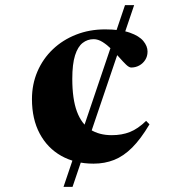

<svg xmlns="http://www.w3.org/2000/svg" viewBox="-20 -725 694 745"><path d="M226.5 0 465 -705H500.5L261.5 0ZM387.5 -611Q447.5 -611 483.8 -598.2Q520 -585.5 536.2 -565.8Q552.5 -546 552.5 -525Q552.5 -506.5 543.5 -492.5Q534.5 -478.5 520.2 -470.8Q506 -463 489 -463Q481 -463 469.2 -474.2Q457.5 -485.5 443 -502Q428.5 -518.5 412 -534.8Q395.5 -551 378 -562Q360.5 -573 343.5 -573Q319.5 -573 300.8 -558.5Q282 -544 271.2 -510.2Q260.5 -476.5 260.5 -419Q260.5 -340.5 278.5 -292.2Q296.5 -244 330.8 -222.2Q365 -200.5 413.5 -200.5Q453 -200.5 484 -212.8Q515 -225 547 -256L560 -242.5Q526.5 -186 493 -152.5Q459.5 -119 422.8 -104.5Q386 -90 343 -90Q271.5 -90 217.8 -120.2Q164 -150.5 134 -206.8Q104 -263 104 -340.5Q104 -398 125.2 -447.5Q146.5 -497 184.8 -533.5Q223 -570 275 -590.5Q327 -611 387.5 -611Z"/></svg>

Font: Newsreader 60pt
Style: Bold
Weight: 700
Designer: Hugues Gentile
Foundry: Production Type
Version: Version 1.003